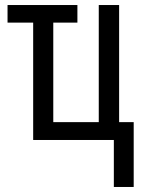

<svg xmlns="http://www.w3.org/2000/svg" viewBox="-20 -557 572 764"><path d="M433 187H512V-71H454V-537H373V-71H192V-467H288V-537H10V-467H112V0H433Z"/></svg>

Font: Noto Sans UI Condensed
Style: Regular
Weight: 400
Width: 3
Designer: Monotype Design Team
Foundry: Monotype Imaging Inc.
Version: Version 1.901